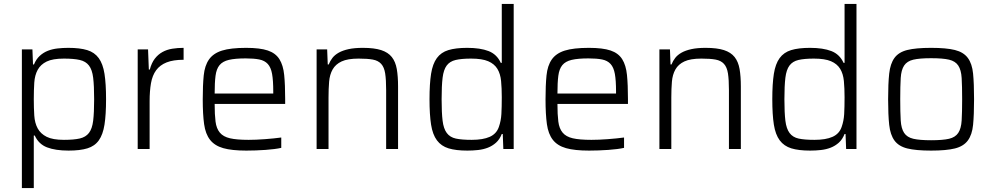

<svg xmlns="http://www.w3.org/2000/svg" viewBox="-20 -763 5076 983"><path d="M92 200V-510H146L149 -433H154Q165 -460 183.5 -477Q202 -494 225 -503Q248 -512 275 -515Q302 -518 330 -518Q389 -518 426.5 -506.5Q464 -495 485.5 -465.5Q507 -436 515 -385Q523 -334 523 -255Q523 -176 515 -125Q507 -74 486 -44.5Q465 -15 427.5 -3.5Q390 8 331 8Q264 8 221 -8.5Q178 -25 158 -69H153V200ZM307 -47Q358 -47 388.5 -54Q419 -61 435.5 -82.5Q452 -104 457 -145Q462 -186 462 -255Q462 -324 457 -365Q452 -406 435.5 -427.5Q419 -449 388.5 -456Q358 -463 307 -463Q250 -463 219 -448Q188 -433 173 -405.5Q158 -378 155.5 -340Q153 -302 153 -255Q153 -210 155.5 -171.5Q158 -133 173 -105.5Q188 -78 219 -62.5Q250 -47 307 -47Z M685 0V-510H738L742 -407H747Q756 -441 772.5 -462.5Q789 -484 811.5 -496.5Q834 -509 861.5 -513.5Q889 -518 920 -518V-457Q867 -457 833 -443.5Q799 -430 779.5 -403.5Q760 -377 753 -337Q746 -297 746 -244V0Z M1241 8Q1167 8 1123 -4.5Q1079 -17 1055.5 -47Q1032 -77 1025 -127.5Q1018 -178 1018 -254Q1018 -326 1023 -376.5Q1028 -427 1050 -458.5Q1072 -490 1116.5 -504Q1161 -518 1240 -518Q1311 -518 1351 -504.5Q1391 -491 1410.5 -460Q1430 -429 1435 -379Q1440 -329 1440 -256V-231H1079Q1079 -176 1083.5 -140.5Q1088 -105 1105.5 -84Q1123 -63 1157.5 -55Q1192 -47 1253 -47Q1290 -47 1336.5 -50.5Q1383 -54 1420 -59V-6Q1389 1 1339 4.5Q1289 8 1241 8ZM1379 -284V-295Q1379 -351 1373 -384.5Q1367 -418 1351 -435.5Q1335 -453 1307.5 -458.5Q1280 -464 1238 -464Q1184 -464 1152 -456.5Q1120 -449 1104 -429.5Q1088 -410 1083.5 -375Q1079 -340 1079 -284Z M1957 0V-301Q1957 -355 1952 -387Q1947 -419 1931.5 -436Q1916 -453 1888.5 -458Q1861 -463 1816 -463Q1760 -463 1729 -448.5Q1698 -434 1683 -407.5Q1668 -381 1665 -344.5Q1662 -308 1662 -264V0H1601V-510H1655L1658 -433H1663Q1670 -451 1682 -466.5Q1694 -482 1714.5 -493.5Q1735 -505 1765 -511.5Q1795 -518 1838 -518Q1896 -518 1931.5 -506.5Q1967 -495 1986 -471Q2005 -447 2011.5 -409.5Q2018 -372 2018 -320V0Z M2373 8Q2314 8 2276.5 -3.5Q2239 -15 2217 -44.5Q2195 -74 2187 -125Q2179 -176 2179 -255Q2179 -334 2187 -385Q2195 -436 2216.5 -465.5Q2238 -495 2275.5 -506.5Q2313 -518 2372 -518Q2439 -518 2481.5 -501.5Q2524 -485 2544 -441H2549V-743H2610V0H2557L2554 -77H2549Q2538 -49 2519.5 -32.5Q2501 -16 2478 -7Q2455 2 2428 5Q2401 8 2373 8ZM2395 -47Q2453 -47 2487.5 -62.5Q2522 -78 2534 -113Q2545 -144 2547 -179Q2549 -214 2549 -265Q2549 -311 2545.5 -348Q2542 -385 2526.5 -410.5Q2511 -436 2479.5 -449.5Q2448 -463 2392 -463Q2343 -463 2313 -456Q2283 -449 2267 -427.5Q2251 -406 2246 -365Q2241 -324 2241 -255Q2241 -186 2246 -145Q2251 -104 2267.5 -82Q2284 -60 2314 -53.5Q2344 -47 2395 -47Z M2996 8Q2922 8 2878 -4.5Q2834 -17 2810.5 -47Q2787 -77 2780 -127.5Q2773 -178 2773 -254Q2773 -326 2778 -376.5Q2783 -427 2805 -458.5Q2827 -490 2871.5 -504Q2916 -518 2995 -518Q3066 -518 3106 -504.5Q3146 -491 3165.5 -460Q3185 -429 3190 -379Q3195 -329 3195 -256V-231H2834Q2834 -176 2838.5 -140.5Q2843 -105 2860.5 -84Q2878 -63 2912.5 -55Q2947 -47 3008 -47Q3045 -47 3091.5 -50.5Q3138 -54 3175 -59V-6Q3144 1 3094 4.5Q3044 8 2996 8ZM3134 -284V-295Q3134 -351 3128 -384.5Q3122 -418 3106 -435.5Q3090 -453 3062.5 -458.5Q3035 -464 2993 -464Q2939 -464 2907 -456.5Q2875 -449 2859 -429.5Q2843 -410 2838.5 -375Q2834 -340 2834 -284Z M3712 0V-301Q3712 -355 3707 -387Q3702 -419 3686.5 -436Q3671 -453 3643.5 -458Q3616 -463 3571 -463Q3515 -463 3484 -448.5Q3453 -434 3438 -407.5Q3423 -381 3420 -344.5Q3417 -308 3417 -264V0H3356V-510H3410L3413 -433H3418Q3425 -451 3437 -466.5Q3449 -482 3469.5 -493.5Q3490 -505 3520 -511.5Q3550 -518 3593 -518Q3651 -518 3686.5 -506.5Q3722 -495 3741 -471Q3760 -447 3766.5 -409.5Q3773 -372 3773 -320V0Z M4128 8Q4069 8 4031.5 -3.5Q3994 -15 3972 -44.5Q3950 -74 3942 -125Q3934 -176 3934 -255Q3934 -334 3942 -385Q3950 -436 3971.5 -465.5Q3993 -495 4030.5 -506.5Q4068 -518 4127 -518Q4194 -518 4236.5 -501.5Q4279 -485 4299 -441H4304V-743H4365V0H4312L4309 -77H4304Q4293 -49 4274.5 -32.5Q4256 -16 4233 -7Q4210 2 4183 5Q4156 8 4128 8ZM4150 -47Q4208 -47 4242.5 -62.5Q4277 -78 4289 -113Q4300 -144 4302 -179Q4304 -214 4304 -265Q4304 -311 4300.5 -348Q4297 -385 4281.5 -410.5Q4266 -436 4234.5 -449.5Q4203 -463 4147 -463Q4098 -463 4068 -456Q4038 -449 4022 -427.5Q4006 -406 4001 -365Q3996 -324 3996 -255Q3996 -186 4001 -145Q4006 -104 4022.5 -82Q4039 -60 4069 -53.5Q4099 -47 4150 -47Z M4747 8Q4669 8 4625 -3Q4581 -14 4559.5 -43.5Q4538 -73 4532.5 -124Q4527 -175 4527 -255Q4527 -335 4532.5 -386Q4538 -437 4559.5 -466.5Q4581 -496 4625 -507Q4669 -518 4747 -518Q4825 -518 4869 -507Q4913 -496 4935 -466.5Q4957 -437 4962 -386Q4967 -335 4967 -255Q4967 -175 4962 -124Q4957 -73 4935 -43.5Q4913 -14 4869 -3Q4825 8 4747 8ZM4747 -45Q4807 -45 4839 -52.5Q4871 -60 4886 -82.5Q4901 -105 4903.5 -146.5Q4906 -188 4906 -255Q4906 -322 4903.5 -363.5Q4901 -405 4886 -427.5Q4871 -450 4839 -457.5Q4807 -465 4747 -465Q4688 -465 4656 -457.5Q4624 -450 4609 -427.5Q4594 -405 4591.5 -363.5Q4589 -322 4589 -255Q4589 -188 4591.5 -146.5Q4594 -105 4609 -82.5Q4624 -60 4656 -52.5Q4688 -45 4747 -45Z"/></svg>

Font: Azeri Sans Light
Style: Regular
Weight: 300
Designer: Hector Gatti & Omnibus-Type (original fonts) / Cristiano Sobral (main changes and remastering)
Version: Version 1.000; ttfautohint (v1.6)